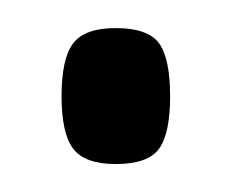

<svg xmlns="http://www.w3.org/2000/svg" viewBox="-20 -114 164 136"><path d="M23.6 -45.8Q23.6 -72.4 31.8 -83.3Q40 -94.1 62 -94.1Q84.8 -94.1 92.7 -83.3Q100.5 -72.4 100.5 -45.8Q100.5 -19.6 92.7 -8.7Q84.8 2.2 62 2.2Q40 2.2 31.8 -8.7Q23.6 -19.6 23.6 -45.8Z"/></svg>

Font: Georama ExtraCondensed Thin
Style: Regular
Weight: 100
Width: 2
Designer: Jean-Baptiste Levee
Foundry: Production Type
Version: Version 1.001